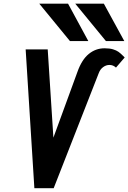

<svg xmlns="http://www.w3.org/2000/svg" viewBox="-20 -994 678 1014"><path d="M232 -733 262 -267 389 -614.5Q412 -679 448.8 -709Q485.5 -739 532 -739Q559 -739 577 -733.5Q595 -728 605.8 -720.2Q616.5 -712.5 629.5 -699.5L638.5 -690.5L592.5 -637Q578 -651 558 -651Q540 -651 524.2 -639.2Q508.5 -627.5 501 -606.5L263.5 0H161.5L115.5 -733ZM187.5 -974.5H339.5L446.5 -777H349.5ZM377.5 -974.5H528.5L636.5 -777H539.5Z"/></svg>

Font: JuliaMono BoldItalic
Style: Regular
Weight: 700
Italic angle: -9°
Monospace: yes
Designer: cormullion
Foundry: corm
Version: Version 0.049; ttfautohint (v1.8.4)